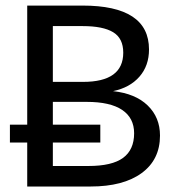

<svg xmlns="http://www.w3.org/2000/svg" viewBox="-20 -679 640 699"><path d="M562.5 -185.5Q562.5 -97.7 495.6 -48.8Q428.7 0 309.6 0H79.1V-160.2H16.1V-225.1H79.1V-658.7H280.3Q522.5 -658.7 522.5 -499Q522.5 -439.5 487.5 -399.7Q452.6 -359.9 391.6 -347.2Q473.1 -338.4 517.8 -294.9Q562.5 -251.5 562.5 -185.5ZM468.3 -193.8Q468.3 -249.5 424.8 -278.8Q381.3 -308.1 295.4 -308.1H172.4V-225.1H345.2V-160.2H172.4V-74.7H302.2Q387.7 -74.7 428 -104.2Q468.3 -133.8 468.3 -193.8ZM428.7 -487.3Q428.7 -539.6 391.8 -561.8Q355 -584 281.2 -584H172.4V-380.9H282.2Q428.7 -380.9 428.7 -487.3Z"/></svg>

Font: Cousine
Style: Regular
Weight: 400
Monospace: yes
Designer: Steve Matteson
Foundry: Ascender Corporation
Version: Version 1.20